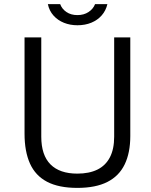

<svg xmlns="http://www.w3.org/2000/svg" viewBox="-20 -905 734 935"><path d="M614.5 -243Q614.5 -161 587.2 -104.5Q560 -48 503 -19Q446 10 356.5 10Q266 10 209.2 -19.8Q152.5 -49.5 126 -108.5Q99.5 -167.5 99.5 -254V-723H181V-239.5Q181 -149.5 225.8 -104.5Q270.5 -59.5 356.5 -59.5Q414.5 -59.5 454.5 -79.2Q494.5 -99 515.2 -139Q536 -179 536 -239.5V-723H614.5ZM503 -885Q495.5 -853 475.2 -830Q455 -807 424.8 -794.5Q394.5 -782 357 -782Q321.5 -782 291.5 -794Q261.5 -806 240.8 -829Q220 -852 213 -885H273Q281.5 -861.5 303.5 -846.5Q325.5 -831.5 357 -831.5Q388.5 -831.5 411.2 -846.5Q434 -861.5 443 -885Z"/></svg>

Font: Public Sans Thin Light
Style: Regular
Weight: 300
Version: Version 1.007